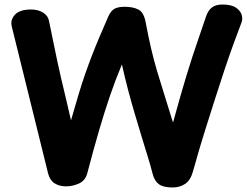

<svg xmlns="http://www.w3.org/2000/svg" viewBox="-20 -810 1091 849"><path d="M32 -693Q25 -722 46 -745Q67 -768 118 -768Q149 -768 171 -754Q193 -740 197 -716Q208 -663 216.5 -621Q225 -579 233 -541.5Q241 -504 250 -465Q259 -426 270 -381Q281 -336 294 -278Q312 -341 327 -391Q342 -441 356.5 -482.5Q371 -524 386 -563Q401 -602 418.5 -643.5Q436 -685 458 -735Q468 -759 483.5 -769.5Q499 -780 531 -780Q569 -780 592.5 -767.5Q616 -755 624 -712Q636 -648 648 -596.5Q660 -545 674.5 -496Q689 -447 706.5 -392Q724 -337 745 -268Q763 -333 777.5 -384Q792 -435 805 -477.5Q818 -520 831 -560Q844 -600 859 -643Q874 -686 891 -737Q901 -766 918.5 -778Q936 -790 963 -790Q1003 -790 1023.5 -776Q1044 -762 1049 -743Q1054 -724 1047 -708Q1031 -667 1011.5 -613Q992 -559 971.5 -497.5Q951 -436 931 -373Q911 -310 892 -250Q873 -190 858 -138.5Q843 -87 833 -51Q822 -12 798 3.5Q774 19 744 19Q702 19 682.5 4.5Q663 -10 655 -41Q646 -77 633 -118.5Q620 -160 606 -206.5Q592 -253 576.5 -305Q561 -357 546.5 -412Q532 -467 519 -525Q490 -456 466 -385.5Q442 -315 418 -233Q394 -151 366 -44Q357 -11 329 1.5Q301 14 272 14Q243 14 222 1Q201 -12 193 -42Z"/></svg>

Font: Playpen Sans Arabic
Style: Bold
Weight: 700
Version: Version 2.000